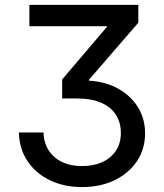

<svg xmlns="http://www.w3.org/2000/svg" viewBox="-20 -549 663 778"><path d="M312.5 209Q239.3 209 182.1 181.4Q125 153.8 91.6 104Q58.1 54.2 56.6 -12.2H156.2Q157.7 30.3 177.7 61Q197.8 91.8 232.2 107.9Q266.6 124 312 124Q358.9 124 394.3 107.9Q429.7 91.8 449.7 61.8Q469.7 31.7 469.7 -10.3Q469.7 -51.8 450.2 -83Q430.7 -114.3 391.4 -132.1Q352.1 -149.9 293 -149.9H231.9V-227.1L413.1 -439.9V-442.9H99.1V-529.3H540.5V-457L340.3 -225.6V-222.2Q407.7 -218.3 459 -189.7Q510.3 -161.1 539.1 -114.3Q567.9 -67.4 567.9 -8.8Q567.9 54.7 535.2 103.8Q502.4 152.8 444.8 180.9Q387.2 209 312.5 209Z"/></svg>

Font: Inter Cardless Tabular
Style: Regular
Weight: 400
Designer: Rasmus Andersson
Foundry: rsms
Version: Version 4.000;git-4fc901f